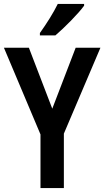

<svg xmlns="http://www.w3.org/2000/svg" viewBox="-20 -957 531 977"><path d="M408 -928V-937H274C252 -892 218 -838 183 -789V-777H262C308 -816 380 -889 408 -928ZM246 -404 127 -714H0L186 -273V0H305V-277L491 -714H365Z"/></svg>

Font: Noto Sans Arabic Cond SemBd
Style: Regular
Weight: 600
Width: 3
Designer: Monotype Design Team, Nadine Chahine, Nizar Qandah and Khaled Hosny
Foundry: Monotype Imaging Inc.
Version: Version 2.012